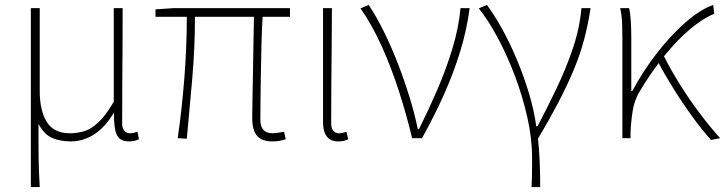

<svg xmlns="http://www.w3.org/2000/svg" viewBox="-20 -560 2938 778"><path d="M105 198V-527H141V-192Q141 -112 169.5 -66Q198 -20 263 -20Q292 -20 320 -28Q348 -36 378 -63.5Q408 -91 441 -148V-527H477Q477 -448 476.5 -370.5Q476 -293 475.5 -215.5Q475 -138 475 -59Q475 -40 484 -30Q493 -20 506 -20Q514 -20 520.5 -21.5Q527 -23 537 -26L543 4Q536 8 526 10.5Q516 13 503 13Q466 13 453.5 -13.5Q441 -40 442 -101H440Q404 -42 360 -14.5Q316 13 267 13Q224 13 191.5 -1Q159 -15 136 -58Q136 -12 136 21.5Q136 55 136.5 82.5Q137 110 138 137Q139 164 141 198Z M1084 13Q1056 13 1038 3.5Q1020 -6 1011 -27Q1002 -48 1002 -81Q1002 -108 1003 -156Q1004 -204 1005 -262.5Q1006 -321 1007 -381Q1008 -441 1009 -492H770Q770 -368 759 -241Q748 -114 737 2L700 0Q717 -116 727 -243.5Q737 -371 737 -492H610V-522L682 -527H1155V-492H1044Q1041 -439 1039.5 -378Q1038 -317 1037 -257.5Q1036 -198 1035.5 -150Q1035 -102 1035 -75Q1035 -47 1047.5 -33.5Q1060 -20 1086 -20Q1097 -20 1131 -26L1138 4Q1126 8 1113.5 10.5Q1101 13 1084 13Z M1350 13Q1331 13 1317.5 5Q1304 -3 1296.5 -20.5Q1289 -38 1289 -66V-527H1325Q1325 -448 1324 -370.5Q1323 -293 1322.5 -215.5Q1322 -138 1322 -59Q1322 -40 1331 -30Q1340 -20 1353 -20Q1361 -20 1367.5 -21.5Q1374 -23 1384 -26L1391 4Q1384 8 1374 10.5Q1364 13 1350 13Z M1650 0Q1627 -96 1596.5 -190.5Q1566 -285 1527.5 -371Q1489 -457 1441 -526L1474 -540Q1506 -492 1536 -431Q1566 -370 1592 -303Q1618 -236 1639 -168Q1660 -100 1673 -37H1678Q1715 -111 1751 -194Q1787 -277 1813 -362.5Q1839 -448 1846 -527H1883Q1871 -436 1844 -349Q1817 -262 1778.5 -176Q1740 -90 1690 0Z M2134 198Q2135 172 2135.5 154Q2136 136 2136 118.5Q2136 101 2136 78Q2136 0 2116.5 -86Q2097 -172 2065.5 -255Q2034 -338 1996 -408.5Q1958 -479 1920 -526L1953 -540Q1983 -500 2014.5 -443Q2046 -386 2074 -319.5Q2102 -253 2123 -183.5Q2144 -114 2153 -48H2158Q2198 -124 2236 -203.5Q2274 -283 2301.5 -364.5Q2329 -446 2336 -527H2373Q2363 -460 2346.5 -398.5Q2330 -337 2304 -275Q2278 -213 2242.5 -145Q2207 -77 2160 2Q2165 47 2167 99Q2169 151 2169 198Z M2502 0V-396Q2502 -428 2501 -462Q2500 -496 2493 -527H2529Q2534 -509 2536 -475.5Q2538 -442 2538 -409V-191H2542Q2586 -273 2642.5 -345.5Q2699 -418 2758.5 -470Q2818 -522 2870 -540L2874 -504Q2829 -486 2777 -442.5Q2725 -399 2672.5 -334.5Q2620 -270 2571 -188Q2551 -155 2544 -112.5Q2537 -70 2535 -24V0ZM2861 7Q2825 -33 2785 -88Q2745 -143 2708 -202.5Q2671 -262 2644 -313L2670 -333Q2696 -281 2732.5 -222Q2769 -163 2812 -105.5Q2855 -48 2898 0Z"/></svg>

Font: Noto Sans SC Thin
Style: Regular
Weight: 100
Designer: Ryoko NISHIZUKA 西塚涼子 (kana, bopomofo & ideographs); Paul D. Hunt (Latin, Greek & Cyrillic); Sandoll Communications 산돌커뮤니
Foundry: Adobe
Version: Version 2.004-H2;hotconv 1.0.118;makeotfexe 2.5.65603